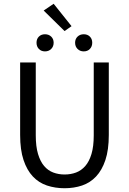

<svg xmlns="http://www.w3.org/2000/svg" viewBox="-20 -988 685 1020"><path d="M323 12Q273 12 229.5 -2.5Q186 -17 154.5 -50.5Q123 -84 105 -138Q87 -192 87 -271V-656H170V-269Q170 -210 182 -170Q194 -130 214.5 -106Q235 -82 263 -71.5Q291 -61 323 -61Q356 -61 384 -71.5Q412 -82 433 -106Q454 -130 466 -170Q478 -210 478 -269V-656H558V-271Q558 -192 540 -138Q522 -84 490.5 -50.5Q459 -17 416 -2.5Q373 12 323 12ZM360 -849 323 -823 212 -932 265 -968ZM219 -715Q199 -715 186.5 -728Q174 -741 174 -761Q174 -781 186.5 -793.5Q199 -806 219 -806Q239 -806 252 -793.5Q265 -781 265 -761Q265 -741 252 -728Q239 -715 219 -715ZM425 -715Q405 -715 392 -728Q379 -741 379 -761Q379 -781 392 -793.5Q405 -806 425 -806Q445 -806 457.5 -793.5Q470 -781 470 -761Q470 -741 457.5 -728Q445 -715 425 -715Z"/></svg>

Font: Source Sans Pro
Style: Regular
Weight: 400
Designer: Paul D. Hunt
Foundry: Adobe Systems Incorporated
Version: Version 2.021;PS 2.000;hotconv 1.0.86;makeotf.lib2.5.63406